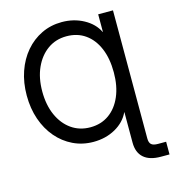

<svg xmlns="http://www.w3.org/2000/svg" viewBox="-133 -849 1051 1163"><g transform="rotate(-15 392.5 -267.5)"><path d="M680.2 -727.5V0H587.4V-113.8H586.4Q559.6 -56.2 498.8 -22.2Q438 11.7 361.3 11.7Q292.5 11.7 234.1 -16.4Q175.8 -44.4 132.6 -95Q89.4 -145.5 65.7 -214.1Q42 -282.7 42 -363.8Q42 -444.8 65.7 -513.4Q89.4 -582 132.6 -632.6Q175.8 -683.1 234.1 -711.2Q292.5 -739.3 361.3 -739.3Q437 -739.3 498.3 -705.8Q559.6 -672.4 586.4 -616.7H587.4V-727.5ZM365.7 -78.6Q433.1 -78.6 482.9 -114Q532.7 -149.4 560.3 -213.6Q587.9 -277.8 587.9 -363.8Q587.9 -451.2 560.8 -515.1Q533.7 -579.1 484.1 -614Q434.6 -648.9 366.7 -648.9Q299.3 -648.9 248.3 -612.5Q197.3 -576.2 168.2 -512Q139.2 -447.8 139.2 -363.8Q139.2 -278.8 167.7 -214.6Q196.3 -150.4 247.3 -114.5Q298.3 -78.6 365.7 -78.6ZM731 204.1Q660.2 204.1 623.8 171.6Q587.4 139.2 587.4 77.1V0H680.2V76.2Q680.2 101.6 692.1 113Q704.1 124.5 734.4 124.5Q743.2 124.5 760.3 124.5Q777.3 124.5 785.2 124.5V204.1Q774.4 204.1 761.7 204.1Q749 204.1 731 204.1Z"/></g></svg>

Font: Inter Cardless Display
Style: Regular
Weight: 400
Designer: Rasmus Andersson
Foundry: rsms
Version: Version 4.001;git-9221beed3